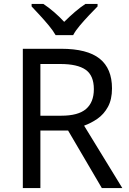

<svg xmlns="http://www.w3.org/2000/svg" viewBox="-20 -964 662 984"><path d="M294 -714Q427 -714 490.5 -663.5Q554 -613 554 -511Q554 -454 533 -416Q512 -378 479.5 -355.5Q447 -333 411 -320L607 0H502L329 -295H187V0H97V-714ZM289 -636H187V-371H294Q381 -371 421 -405.5Q461 -440 461 -507Q461 -577 419 -606.5Q377 -636 289 -636ZM265 -784Q252 -807 230 -833.5Q208 -860 184 -886Q160 -912 142 -931V-944H202Q228 -927 256 -903Q284 -879 309 -852Q336 -879 364 -903Q392 -927 418 -944H480V-931Q461 -912 436.5 -886Q412 -860 389.5 -833.5Q367 -807 355 -784Z"/></svg>

Font: Noto Sans Old Persian
Style: Regular
Weight: 400
Designer: Monotype Design Team
Foundry: Monotype Imaging Inc.
Version: Version 2.001; ttfautohint (v1.8.4.7-5d5b)